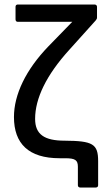

<svg xmlns="http://www.w3.org/2000/svg" viewBox="-20 -703 471 853"><path d="M336 130H406C412 130 416 126 416 120V13C416 -64 392 -77 267 -78C177 -78 136 -106 136 -175C136 -265 185 -369 289 -483L405 -612C409 -617 411 -620 411 -625V-673C411 -679 406 -683 400 -683H59C53 -683 49 -679 49 -673V-617C49 -610 53 -606 59 -606H301L194 -496C95 -393 42 -283 42 -183C42 -65 107 0 245 0H270C315 0 326 9 326 38V120C326 126 330 130 336 130Z"/></svg>

Font: Sofia Sans Cond SemiBold
Style: Regular
Weight: 600
Width: 3
Designer: Botio Nikoltchev, Ani Petrova
Foundry: lettersoup
Version: Version 4.100